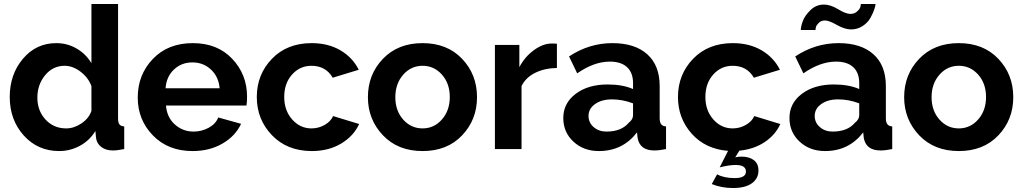

<svg xmlns="http://www.w3.org/2000/svg" viewBox="-20 -750 5147 966"><path d="M278 10Q170 10 99.5 -68.5Q29 -147 29 -262Q29 -376 95.5 -454.5Q162 -533 263 -533Q319 -533 366 -505.5Q413 -478 440 -432V-730H574V-154Q574 -133 581 -124Q588 -115 605 -114V0Q570 7 548 7Q512 7 489 -11Q466 -29 463 -58L460 -91Q431 -43 382 -16.5Q333 10 278 10ZM313 -104Q352 -104 389.5 -129Q427 -154 440 -192V-317Q424 -360 385 -389.5Q346 -419 305 -419Q246 -419 207 -371.5Q168 -324 168 -259Q168 -193 209 -148.5Q250 -104 313 -104Z M949 10Q826 10 749.5 -68.5Q673 -147 673 -259Q673 -374 749 -453.5Q825 -533 950 -533Q1074 -533 1148.5 -454Q1223 -375 1223 -264Q1223 -236 1220 -219H815Q820 -159 860 -123.5Q900 -88 954 -88Q995 -88 1030.5 -107.5Q1066 -127 1078 -159L1193 -127Q1164 -65 1099 -27.5Q1034 10 949 10ZM813 -306H1085Q1080 -364 1041.5 -400Q1003 -436 948 -436Q893 -436 855 -400Q817 -364 813 -306Z M1548 -533Q1631 -533 1692.5 -497Q1754 -461 1785 -399L1654 -359Q1619 -419 1547 -419Q1489 -419 1449.5 -375Q1410 -331 1410 -262Q1410 -194 1450 -149Q1490 -104 1547 -104Q1583 -104 1613.5 -121.5Q1644 -139 1656 -166L1787 -126Q1759 -65 1696 -27.5Q1633 10 1549 10Q1425 10 1348.5 -69.5Q1272 -149 1272 -262Q1272 -375 1348 -454Q1424 -533 1548 -533Z M1831 -261Q1831 -375 1906.5 -454Q1982 -533 2106 -533Q2230 -533 2305 -454Q2380 -375 2380 -261Q2380 -148 2305 -69Q2230 10 2106 10Q1982 10 1906.5 -69.5Q1831 -149 1831 -261ZM2008.5 -374Q1969 -329 1969 -261Q1969 -193 2008.5 -148.5Q2048 -104 2106 -104Q2164 -104 2203.5 -149Q2243 -194 2243 -262Q2243 -330 2203.5 -374.5Q2164 -419 2106 -419Q2048 -419 2008.5 -374Z M2782 -530V-408Q2720 -407 2672.5 -383.5Q2625 -360 2604 -317V0H2470V-524H2593V-412Q2620 -464 2666 -497.5Q2712 -531 2755 -531Q2776 -531 2782 -530Z M2993 10Q2916 10 2865 -37.5Q2814 -85 2814 -156Q2814 -231 2876.5 -278Q2939 -325 3037 -325Q3113 -325 3165 -302V-332Q3165 -384 3135 -412Q3105 -440 3048 -440Q2969 -440 2884 -381L2843 -466Q2944 -533 3061 -533Q3174 -533 3236.5 -477Q3299 -421 3299 -317V-154Q3299 -115 3331 -114V0Q3297 7 3272 7Q3200 7 3188 -55L3185 -84Q3113 10 2993 10ZM3031 -88Q3106 -88 3143 -132Q3165 -149 3165 -170V-230Q3112 -250 3059 -250Q3007 -250 2974 -226.5Q2941 -203 2941 -167Q2941 -133 2967 -110.5Q2993 -88 3031 -88Z M3561 176 3588 127Q3622 146 3677 146Q3733 146 3733 113Q3733 80 3681 80Q3649 80 3601 92L3643 9Q3529 0 3460 -77.5Q3391 -155 3391 -262Q3391 -375 3467 -454Q3543 -533 3667 -533Q3750 -533 3811.5 -497Q3873 -461 3904 -399L3773 -359Q3738 -419 3666 -419Q3608 -419 3568.5 -375Q3529 -331 3529 -262Q3529 -194 3569 -149Q3609 -104 3666 -104Q3702 -104 3732.5 -121.5Q3763 -139 3775 -166L3906 -126Q3881 -71 3827 -35Q3773 1 3700 8L3679 42Q3691 38 3711 38Q3749 38 3772.5 55.5Q3796 73 3796 108Q3796 148 3763 172Q3730 196 3668 196Q3610 196 3561 176Z M4131 10Q4054 10 4003 -37.5Q3952 -85 3952 -156Q3952 -231 4014.5 -278Q4077 -325 4175 -325Q4251 -325 4303 -302V-332Q4303 -384 4273 -412Q4243 -440 4186 -440Q4107 -440 4022 -381L3981 -466Q4082 -533 4199 -533Q4312 -533 4374.5 -477Q4437 -421 4437 -317V-154Q4437 -115 4469 -114V0Q4435 7 4410 7Q4338 7 4326 -55L4323 -84Q4251 10 4131 10ZM4169 -88Q4244 -88 4281 -132Q4303 -149 4303 -170V-230Q4250 -250 4197 -250Q4145 -250 4112 -226.5Q4079 -203 4079 -167Q4079 -133 4105 -110.5Q4131 -88 4169 -88ZM4083 -599H4009Q4009 -616 4019 -643.5Q4029 -671 4057.5 -699Q4086 -727 4126 -727Q4158 -727 4197 -703.5Q4236 -680 4258 -680Q4279 -680 4292.5 -692.5Q4306 -705 4308.5 -714.5Q4311 -724 4311 -730H4385Q4385 -721 4378.5 -702Q4372 -683 4359 -659.5Q4346 -636 4320 -619Q4294 -602 4262 -602Q4230 -602 4190.5 -624.5Q4151 -647 4131 -647Q4111 -647 4099 -634.5Q4087 -622 4085 -613.5Q4083 -605 4083 -599Z M4529 -261Q4529 -375 4604.5 -454Q4680 -533 4804 -533Q4928 -533 5003 -454Q5078 -375 5078 -261Q5078 -148 5003 -69Q4928 10 4804 10Q4680 10 4604.5 -69.5Q4529 -149 4529 -261ZM4706.5 -374Q4667 -329 4667 -261Q4667 -193 4706.5 -148.5Q4746 -104 4804 -104Q4862 -104 4901.5 -149Q4941 -194 4941 -262Q4941 -330 4901.5 -374.5Q4862 -419 4804 -419Q4746 -419 4706.5 -374Z"/></svg>

Font: Raleway
Style: Bold
Weight: 700
Designer: Matt McInerney, Pablo Impallari, Rodrigo Fuenzalida
Foundry: Matt McInerney, Pablo Impallari, Rodrigo Fuenzalida
Version: Version 3.000